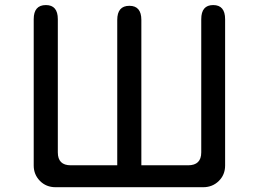

<svg xmlns="http://www.w3.org/2000/svg" viewBox="-20 -743 1040 770"><path d="M499 -719.7Q546.9 -719.7 546.9 -663.1V-80.1H734.4Q787.1 -80.1 787.1 -131.8V-666Q787.1 -722.7 835 -722.7Q882.8 -722.7 882.8 -666V-79.1Q882.8 -42 857.4 -17.1Q832 7.8 794.9 7.8H203.1Q165 7.8 140.1 -17.6Q115.2 -43 115.2 -79.1V-666Q115.2 -722.7 164.1 -722.7Q211.9 -722.7 211.9 -666V-131.8Q211.9 -80.1 263.7 -80.1H450.2V-663.1Q450.2 -719.7 499 -719.7Z"/></svg>

Font: FakePearl
Style: Regular
Weight: 400
Version: Version 1.2